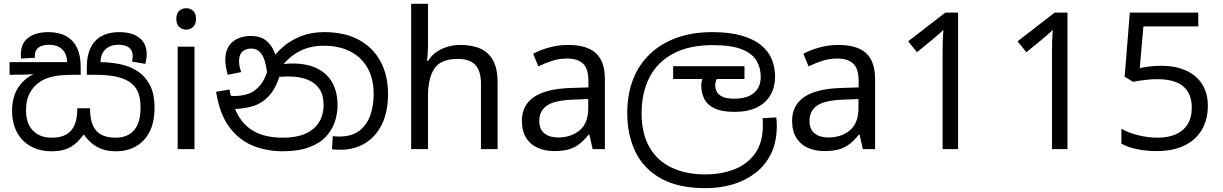

<svg xmlns="http://www.w3.org/2000/svg" viewBox="-20 -780 6393 1004"><path d="M588 11Q543 11 511.5 -1Q480 -13 457.5 -33Q435 -53 418 -77Q398 -50 375.5 -30Q353 -10 323 0.5Q293 11 248 11Q189 11 142.5 -14Q96 -39 69.5 -87Q43 -135 43 -204Q43 -246 56.5 -284.5Q70 -323 101.5 -354.5Q133 -386 185 -406L187 -397Q153 -391 116 -390Q79 -389 50 -389H30V-455H331Q329 -502 303 -524Q277 -546 238 -546Q200 -546 181 -531Q162 -516 162 -489Q162 -487 162 -484Q162 -481 163 -478L90 -474Q89 -479 89 -485.5Q89 -492 89 -496Q89 -553 127.5 -582.5Q166 -612 233 -612Q287 -612 325 -591.5Q363 -571 382.5 -530.5Q402 -490 402 -430V-389H382Q347 -389 310 -387Q273 -385 238 -375Q203 -365 173 -340Q147 -318 131.5 -285Q116 -252 116 -204Q116 -134 152.5 -97Q189 -60 250 -60Q288 -60 313.5 -70.5Q339 -81 354.5 -100.5Q370 -120 377 -147.5Q384 -175 384 -208V-214H451V-208Q451 -176 457.5 -149Q464 -122 479 -102Q494 -82 520 -71Q546 -60 585 -60Q647 -60 681 -99Q715 -138 715 -218Q715 -264 702.5 -296Q690 -328 661 -349Q631 -370 586 -379.5Q541 -389 475 -389H434V-430Q434 -490 454 -530.5Q474 -571 511.5 -591.5Q549 -612 603 -612Q670 -612 708.5 -582.5Q747 -553 747 -496Q747 -483 745 -470.5Q743 -458 740 -446L670 -458Q672 -463 673 -472.5Q674 -482 674 -487Q674 -516 655 -531Q636 -546 598 -546Q559 -546 533 -523.5Q507 -501 505 -452L486 -455H501Q556 -455 607.5 -444.5Q659 -434 699.5 -407.5Q740 -381 764 -335Q788 -289 788 -217Q788 -140 761.5 -89.5Q735 -39 689.5 -14Q644 11 588 11Z M997 -536V0H909V-536ZM954 -737Q974 -737 989.5 -723.5Q1005 -710 1005 -681Q1005 -653 989.5 -639Q974 -625 954 -625Q932 -625 917 -639Q902 -653 902 -681Q902 -710 917 -723.5Q932 -737 954 -737Z M1458 11Q1373 11 1300.5 -19Q1228 -49 1178 -117Q1128 -185 1110 -300L1180 -312Q1196 -224 1230.5 -168.5Q1265 -113 1321.5 -86.5Q1378 -60 1460 -60Q1529 -60 1576 -80.5Q1623 -101 1647.5 -139.5Q1672 -178 1672 -231Q1672 -285 1648.5 -317.5Q1625 -350 1584 -365Q1543 -380 1492 -380Q1458 -380 1432 -377.5Q1406 -375 1380 -368L1385 -420Q1404 -429 1434 -438.5Q1464 -448 1510 -448Q1584 -448 1636.5 -423Q1689 -398 1717 -349Q1745 -300 1745 -229Q1745 -185 1730.5 -142Q1716 -99 1683.5 -64.5Q1651 -30 1595.5 -9.5Q1540 11 1458 11ZM1763 3Q1750 3 1739.5 2.5Q1729 2 1716 1L1720 -68Q1726 -67 1737.5 -66.5Q1749 -66 1754 -66Q1819 -66 1858.5 -96Q1898 -126 1916 -176.5Q1934 -227 1934 -288Q1934 -370 1901 -426.5Q1868 -483 1809.5 -512Q1751 -541 1674 -541Q1616 -541 1571.5 -523.5Q1527 -506 1494 -476.5Q1461 -447 1437 -410L1445 -392Q1423 -317 1385.5 -277.5Q1348 -238 1299.5 -224Q1251 -210 1195 -210Q1185 -210 1169.5 -212.5Q1154 -215 1142 -221L1143 -286Q1157 -282 1175.5 -280Q1194 -278 1206 -278Q1243 -278 1277.5 -289Q1312 -300 1341 -335Q1370 -370 1389 -443L1399 -467Q1424 -504 1462.5 -537Q1501 -570 1554.5 -591Q1608 -612 1676 -612Q1784 -612 1858 -571Q1932 -530 1970.5 -457.5Q2009 -385 2009 -289Q2009 -193 1976 -128Q1943 -63 1887.5 -30Q1832 3 1763 3ZM1292 -592Q1341 -592 1370.5 -568.5Q1400 -545 1414.5 -509Q1429 -473 1432 -434L1377 -398Q1373 -432 1364.5 -461Q1356 -490 1339 -508Q1322 -526 1293 -526Q1265 -526 1247.5 -510Q1230 -494 1230 -459Q1230 -443 1233.5 -429.5Q1237 -416 1241 -403L1171 -389Q1165 -409 1161.5 -429.5Q1158 -450 1158 -467Q1158 -508 1174.5 -535.5Q1191 -563 1221.5 -577.5Q1252 -592 1292 -592Z M2218 -537Q2218 -518 2216.5 -498Q2215 -478 2213 -462H2219Q2236 -490 2262 -508Q2288 -526 2320 -535.5Q2352 -545 2386 -545Q2451 -545 2494.5 -524.5Q2538 -504 2560 -461Q2582 -418 2582 -349V0H2495V-343Q2495 -408 2466 -440Q2437 -472 2375 -472Q2285 -472 2251.5 -421.5Q2218 -371 2218 -277V0H2130V-760H2218Z M2951 -545Q3049 -545 3096 -502Q3143 -459 3143 -365V0H3079L3062 -76H3058Q3035 -47 3010.5 -27.5Q2986 -8 2954.5 1Q2923 10 2878 10Q2830 10 2791.5 -7Q2753 -24 2731 -59.5Q2709 -95 2709 -149Q2709 -229 2772 -272.5Q2835 -316 2966 -320L3057 -323V-355Q3057 -422 3028 -448Q2999 -474 2946 -474Q2904 -474 2866 -461.5Q2828 -449 2795 -433L2768 -499Q2803 -518 2851 -531.5Q2899 -545 2951 -545ZM2977 -259Q2877 -255 2838.5 -227Q2800 -199 2800 -148Q2800 -103 2827.5 -82Q2855 -61 2898 -61Q2966 -61 3011 -98.5Q3056 -136 3056 -214V-262Z M3670 204Q3528 204 3437.5 154Q3347 104 3303.5 15.5Q3260 -73 3260 -189Q3260 -287 3290.5 -365Q3321 -443 3379 -498Q3437 -553 3519 -582.5Q3601 -612 3704 -612Q3794 -612 3857 -594Q3920 -576 3959 -544.5Q3998 -513 4015.5 -470.5Q4033 -428 4033 -379Q4033 -326 4009.5 -284Q3986 -242 3938.5 -218.5Q3891 -195 3820 -195Q3755 -195 3717 -213Q3679 -231 3663 -262.5Q3647 -294 3647 -333Q3647 -349 3652 -365.5Q3657 -382 3664 -396L3707 -374L3665 -367H3500V-434H3873V-367H3692L3753 -398Q3737 -383 3728.5 -367.5Q3720 -352 3720 -334Q3720 -316 3728.5 -300Q3737 -284 3758.5 -274Q3780 -264 3819 -264Q3887 -264 3922.5 -294Q3958 -324 3958 -378Q3958 -426 3935.5 -463.5Q3913 -501 3858 -522.5Q3803 -544 3707 -544Q3583 -544 3500 -499.5Q3417 -455 3376 -375Q3335 -295 3335 -187Q3335 -83 3375.5 -11.5Q3416 60 3491 96Q3566 132 3668 132Q3751 132 3819.5 105.5Q3888 79 3928.5 22.5Q3969 -34 3969 -124Q3969 -129 3969 -141Q3969 -153 3967 -162L4039 -166Q4041 -155 4041.5 -144.5Q4042 -134 4042 -123Q4042 -38 4012 23.5Q3982 85 3929.5 125Q3877 165 3810.5 184.5Q3744 204 3670 204Z M4364 -545Q4462 -545 4509 -502Q4556 -459 4556 -365V0H4492L4475 -76H4471Q4448 -47 4423.5 -27.5Q4399 -8 4367.5 1Q4336 10 4291 10Q4243 10 4204.5 -7Q4166 -24 4144 -59.5Q4122 -95 4122 -149Q4122 -229 4185 -272.5Q4248 -316 4379 -320L4470 -323V-355Q4470 -422 4441 -448Q4412 -474 4359 -474Q4317 -474 4279 -461.5Q4241 -449 4208 -433L4181 -499Q4216 -518 4264 -531.5Q4312 -545 4364 -545ZM4390 -259Q4290 -255 4251.5 -227Q4213 -199 4213 -148Q4213 -103 4240.5 -82Q4268 -61 4311 -61Q4379 -61 4424 -98.5Q4469 -136 4469 -214V-262Z M4990 0H4909V-501Q4909 -544 4910 -570Q4911 -596 4913 -624Q4897 -608 4884 -597Q4871 -586 4851 -569L4775 -507L4729 -564L4923 -714H4990Z M5562 0H5481V-501Q5481 -544 5482 -570Q5483 -596 5485 -624Q5469 -608 5456 -597Q5443 -586 5423 -569L5347 -507L5301 -564L5495 -714H5562Z M6052 -436Q6126 -436 6181 -411.5Q6236 -387 6266 -340Q6296 -293 6296 -227Q6296 -154 6264 -100.5Q6232 -47 6172.5 -18.5Q6113 10 6029 10Q5974 10 5925.5 0Q5877 -10 5844 -29V-107Q5881 -85 5933 -72.5Q5985 -60 6033 -60Q6087 -60 6127 -77Q6167 -94 6189.5 -129Q6212 -164 6212 -218Q6212 -289 6168.5 -327.5Q6125 -366 6030 -366Q6000 -366 5963.5 -361.5Q5927 -357 5905 -352L5861 -379L5888 -714H6246V-642H5959L5940 -424Q5958 -428 5987 -432Q6016 -436 6052 -436Z"/></svg>

Font: sinhala115
Style: Regular
Weight: 400
Designer: Jelle Bosma - Monotype Design Team
Foundry: Monotype Imaging Inc.
Version: Version 2.006